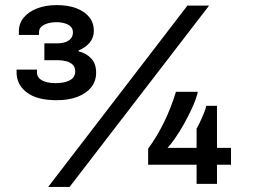

<svg xmlns="http://www.w3.org/2000/svg" viewBox="-20 -721 999 753"><path d="M169 12 715 -699H800L253 12ZM202 -328Q125 -328 85 -358.5Q45 -389 45 -437V-448H125V-437Q125 -417 144.5 -406Q164 -395 197 -395Q221 -395 238.5 -400Q256 -405 265.5 -415Q275 -425 275 -441Q275 -458 265 -467.5Q255 -477 239 -481Q223 -485 207 -485H154V-551H206Q222 -551 235.5 -555.5Q249 -560 257.5 -569.5Q266 -579 266 -594Q266 -608 257.5 -616.5Q249 -625 234 -629.5Q219 -634 200 -634Q183 -634 167.5 -629.5Q152 -625 142.5 -616.5Q133 -608 133 -594V-584H54V-598Q54 -629 73 -652Q92 -675 125.5 -688Q159 -701 202 -701Q246 -701 278.5 -689Q311 -677 329.5 -654.5Q348 -632 348 -600Q348 -573 331.5 -553.5Q315 -534 288 -523V-520Q319 -512 338 -491.5Q357 -471 357 -436Q357 -403 338 -379Q319 -355 284.5 -341.5Q250 -328 202 -328ZM751 0V-75H561V-138Q595 -184 623 -241Q651 -298 670 -361H756Q749 -332 734.5 -300Q720 -268 703 -237.5Q686 -207 668.5 -181.5Q651 -156 637 -141H751V-217Q758 -228 765 -243.5Q772 -259 779 -275.5Q786 -292 789 -306H831V-141H886V-75H831V0Z"/></svg>

Font: Archivo SemiBold SemiExpanded
Style: Regular
Weight: 600
Width: 6
Version: Version 2.001